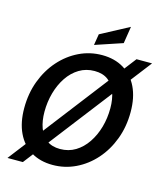

<svg xmlns="http://www.w3.org/2000/svg" viewBox="-138 -1028 1005 1175"><g transform="rotate(15 365.0 -441.0)"><path d="M628 -744H726.5L119 44H21.5ZM298.5 14Q219.5 14 161.8 -20.8Q104 -55.5 72.8 -121Q41.5 -186.5 41.5 -278Q41.5 -371 71.2 -450.2Q101 -529.5 153.5 -588.8Q206 -648 274.2 -681Q342.5 -714 419.5 -714Q498.5 -714 556.2 -679.2Q614 -644.5 645.5 -579Q677 -513.5 677 -422Q677 -329 647.2 -249.8Q617.5 -170.5 565 -111.2Q512.5 -52 444 -19Q375.5 14 298.5 14ZM317.5 -92Q371.5 -92 414.5 -118.2Q457.5 -144.5 488 -189.8Q518.5 -235 534.8 -292.2Q551 -349.5 551 -412Q551 -470 534.8 -514.2Q518.5 -558.5 485.2 -583.2Q452 -608 400 -608Q346 -608 302.8 -581.8Q259.5 -555.5 229.2 -510.2Q199 -465 183 -407.8Q167 -350.5 167 -288Q167 -230.5 183 -186.2Q199 -142 232.2 -117Q265.5 -92 317.5 -92ZM354 -761 365.5 -831.5 544 -926.5 527 -819Z"/></g></svg>

Font: Cabin SemiCondensedSemiBold
Style: Italic
Weight: 600
Width: 4
Italic angle: -10°
Designer: Pablo Impallari
Foundry: Pablo Impallari. http://www.impallari.com Igino Marini. http://www.ikern.com
Version: Version 3.001